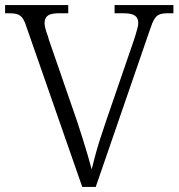

<svg xmlns="http://www.w3.org/2000/svg" viewBox="-20 -734 701 754"><path d="M83 -631Q76 -653 68 -663.5Q60 -674 48 -678Q36 -682 15 -682H0V-714H248V-682H213Q180 -682 167.5 -672.5Q155 -663 155 -643Q155 -635 158 -623Q161 -611 165.5 -599Q170 -587 172 -578L284 -254Q296 -218 306 -185.5Q316 -153 324.5 -124.5Q333 -96 340 -69Q347 -97 354.5 -125Q362 -153 372 -184.5Q382 -216 395 -254L505 -574Q508 -583 512 -596Q516 -609 519.5 -622Q523 -635 523 -643Q523 -663 510 -672.5Q497 -682 462 -682H430V-714H661V-682H640Q619 -682 607 -677.5Q595 -673 586.5 -659.5Q578 -646 569 -618L356 0H303Z"/></svg>

Font: Noto Serif Kannada Light
Style: Regular
Weight: 300
Version: Version 2.003